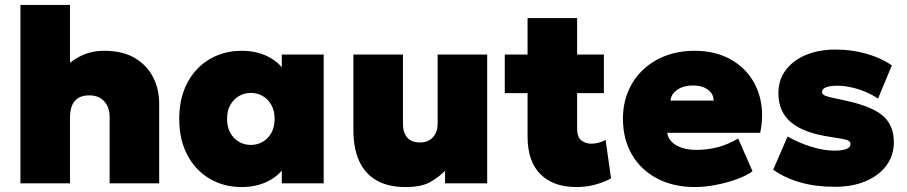

<svg xmlns="http://www.w3.org/2000/svg" viewBox="-20 -740 3660 775"><path d="M62.5 0V-720H262.5V-397L220.5 -448Q253.5 -485.5 298.5 -510.2Q343.5 -535 400.5 -535Q475 -535 524.2 -505.8Q573.5 -476.5 598 -428.2Q622.5 -380 622.5 -323V0H422.5V-267Q422.5 -306 401.5 -330.2Q380.5 -354.5 341.5 -355Q314.5 -355.5 297 -345Q279.5 -334.5 271 -314.5Q262.5 -294.5 262.5 -267V0Z M955.5 15Q884 15 827 -18.2Q770 -51.5 736.8 -113.2Q703.5 -175 703.5 -260Q703.5 -324 722.5 -374.8Q741.5 -425.5 775.8 -461.2Q810 -497 856 -516Q902 -535 955.5 -535Q1024.5 -535 1075.2 -504.2Q1126 -473.5 1144.5 -421L1117.5 -378V-520H1286.5V0H1117.5V-142L1144.5 -99Q1126 -46.5 1075.2 -15.8Q1024.5 15 955.5 15ZM992.5 -155Q1019 -155 1040.8 -167.8Q1062.5 -180.5 1075.5 -204Q1088.5 -227.5 1088.5 -260Q1088.5 -292.5 1075.5 -316Q1062.5 -339.5 1040.8 -352.2Q1019 -365 992.5 -365Q966 -365 944.2 -352.2Q922.5 -339.5 909.5 -316Q896.5 -292.5 896.5 -260Q896.5 -227.5 909.5 -204Q922.5 -180.5 944.2 -167.8Q966 -155 992.5 -155Z M1617.5 15Q1545.5 15 1498.8 -12.5Q1452 -40 1429.2 -91.2Q1406.5 -142.5 1406.5 -214V-520H1606.5V-241Q1606.5 -205 1623.5 -185Q1640.5 -165 1675.5 -165Q1698 -165 1714 -174.8Q1730 -184.5 1738.2 -201.5Q1746.5 -218.5 1746.5 -241V-520H1946.5V0H1776.5V-51Q1755 -28 1719 -6.5Q1683 15 1617.5 15Z M2306.5 15Q2213.5 15 2161.5 -36.8Q2109.5 -88.5 2109.5 -189V-667H2309.5V-520H2417.5V-364H2309.5V-220Q2309.5 -187 2326.5 -173.5Q2343.5 -160 2366.5 -160Q2381 -160 2396 -163.8Q2411 -167.5 2424.5 -175L2446.5 -20Q2422 -6 2385.2 4.5Q2348.5 15 2306.5 15ZM2017.5 -364V-520H2125.5V-364Z M2785.5 15Q2698 15 2632.5 -19.5Q2567 -54 2530.8 -116Q2494.5 -178 2494.5 -261Q2494.5 -321.5 2515.8 -371.8Q2537 -422 2575.8 -458.5Q2614.5 -495 2667.2 -515Q2720 -535 2783.5 -535Q2854.5 -535 2909.8 -510Q2965 -485 3001 -440.2Q3037 -395.5 3050 -335.2Q3063 -275 3048.5 -204H2673.5Q2675.5 -183.5 2690.8 -168Q2706 -152.5 2731.5 -143.8Q2757 -135 2789.5 -135Q2837 -135 2878 -146Q2919 -157 2959.5 -181L3017.5 -49Q2994.5 -31.5 2955 -17Q2915.5 -2.5 2870.5 6.2Q2825.5 15 2785.5 15ZM2686.5 -334H2860.5Q2860.5 -361 2837.5 -378Q2814.5 -395 2777.5 -395Q2739.5 -395 2714.2 -378Q2689 -361 2686.5 -334Z M3350 14Q3272.5 14 3210.2 -3.8Q3148 -21.5 3101 -55L3159 -189Q3205 -163 3255.2 -147.5Q3305.5 -132 3348 -132Q3380.5 -132 3396.8 -138.8Q3413 -145.5 3413 -159Q3413 -170.5 3397.5 -175.2Q3382 -180 3334 -187Q3224.5 -203 3173.2 -246Q3122 -289 3122 -364Q3122 -417.5 3151.5 -457Q3181 -496.5 3233 -518.2Q3285 -540 3353 -540Q3419 -540 3478.5 -522.8Q3538 -505.5 3580 -476L3524 -342Q3501.5 -357.5 3473.5 -369.2Q3445.5 -381 3416 -387.5Q3386.5 -394 3360 -394Q3331.5 -394 3314.8 -387.8Q3298 -381.5 3298 -370Q3298 -359 3311.2 -353.5Q3324.5 -348 3374 -338Q3491 -315 3539.5 -276.2Q3588 -237.5 3588 -167Q3588 -112.5 3557.8 -71.8Q3527.5 -31 3474 -8.5Q3420.5 14 3350 14Z"/></svg>

Font: Geologica Cursive Black
Style: Regular
Weight: 900
Designer: Sindre Bremnes, Frode Helland
Foundry: Monokrom Skriftforlag AS
Version: Version 1.010;gftools[0.9.28]